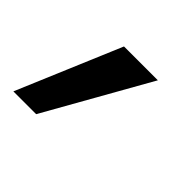

<svg xmlns="http://www.w3.org/2000/svg" viewBox="-126 -198 405 405"><g transform="rotate(45 76.5 5.0)"><path d="M-54 121 44 -111H145L14 121Z"/></g></svg>

Font: DM Sans 12pt Medium
Style: Italic
Weight: 500
Italic angle: -10°
Version: Version 4.004;gftools[0.9.30]